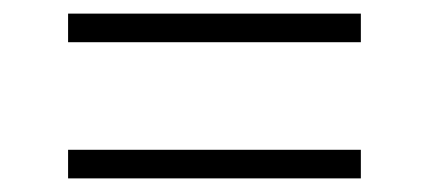

<svg xmlns="http://www.w3.org/2000/svg" viewBox="-20 -501 630 282"><path d="M80 -481H510V-439H80ZM80 -281H510V-239H80Z"/></svg>

Font: PT Root UI Web Light
Style: Regular
Weight: 300
Designer: Vitaly Kuzmin
Foundry: ParaType Ltd.
Version: Version 1.000W